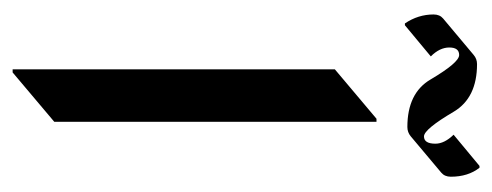

<svg xmlns="http://www.w3.org/2000/svg" viewBox="-258 -502 779 304"><g transform="rotate(90 132.0 -350.5)"><path d="M246.1 -719.7Q260.3 -701.7 260.3 -674.3Q260.3 -664.6 253.9 -659.2L196.3 -610.8Q189.9 -605.5 181.6 -605.5Q127.9 -605.5 106.4 -642.1Q79.6 -687.5 67.6 -687.5Q55.7 -687.5 55.7 -671.9Q55.7 -656.7 69.8 -642.6L20.5 -601.6H17.6Q3.4 -622.6 3.4 -647Q3.4 -656.7 9.8 -662.1L67.4 -710.4Q73.7 -715.8 82 -715.8Q135.3 -715.8 157.2 -679.2Q185.1 -631.8 196.5 -631.8Q208 -631.8 208 -649.9Q208 -664.1 193.8 -678.7L243.2 -719.7ZM90.3 19.5V-490.7L168.5 -556.6H173.3V-46.4L95.2 19.5Z"/></g></svg>

Font: Gothica
Style: Book
Weight: 400
Designer: Wojciech Kalinowski "wmk69" (wmk69@o2.pl)
Foundry: Wojciech Kalinowski "wmk69" (wmk69@o2.pl)
Version: Version 2.1.0; 2021-05-14